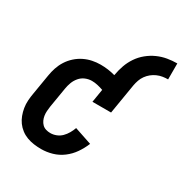

<svg xmlns="http://www.w3.org/2000/svg" viewBox="-172 -862 951 1000"><g transform="rotate(30 303.5 -362.5)"><path d="M215 8Q193 8 171 5Q149 2 129 -5.5Q109 -13 92 -26Q75 -39 63 -55.5Q51 -72 43.5 -92Q36 -112 32.5 -133.5Q29 -155 30.5 -177.5Q32 -200 36 -222L56 -342Q60 -367 68 -391Q76 -415 90 -437Q104 -459 124 -477Q144 -495 167.5 -506.5Q191 -518 215.5 -523Q240 -528 265 -528Q288 -528 310 -525Q332 -522 353 -516L354 -520Q359 -549 369 -577.5Q379 -606 396.5 -632Q414 -658 438.5 -678Q463 -698 491 -710.5Q519 -723 548.5 -728Q578 -733 607 -733V-637Q591 -637 575 -634.5Q559 -632 543 -625Q527 -618 513.5 -607Q500 -596 490 -582Q480 -568 474.5 -552Q469 -536 466 -520L436 -339H324L337 -418Q320 -424 302.5 -428Q285 -432 268 -432Q248 -432 229 -424Q210 -416 196.5 -400Q183 -384 176 -365Q169 -346 166 -327L146 -207Q144 -193 143 -179Q142 -165 144 -151.5Q146 -138 151.5 -126Q157 -114 166 -105Q175 -96 188 -92Q201 -88 215 -88Q233 -88 250.5 -95Q268 -102 281 -115Q294 -128 303.5 -144.5Q313 -161 319 -178L423 -143Q410 -111 390 -82Q370 -53 342 -32Q314 -11 281 -1.5Q248 8 215 8Z"/></g></svg>

Font: Iosevka Gothic
Style: Bold Italic
Weight: 700
Italic angle: -9°
Monospace: yes
Designer: Belleve Invis
Foundry: Belleve Invis
Version: Version 15.5.1; ttfautohint (v1.8.4)